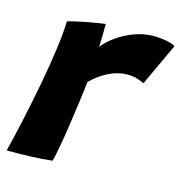

<svg xmlns="http://www.w3.org/2000/svg" viewBox="-89 -617 663 698"><g transform="rotate(15 242.5 -268.0)"><path d="M224 -448Q241.5 -470.5 270.2 -491Q299 -511.5 334.5 -524.5Q370 -537.5 407 -537.5Q430.5 -537.5 454.8 -532.8Q479 -528 488 -521L414 -362Q404.5 -366.5 388.5 -372Q372.5 -377.5 350 -377.5Q315 -377.5 279.5 -359.8Q244 -342 216 -313.5Q213 -284 207 -239.5Q201 -195 194 -147.5Q187 -100 180 -61.2Q173 -22.5 168 -4.5Q131.5 0 85.2 1.5Q39 3 -3 2.5Q10.5 -51 25.8 -121Q41 -191 54.8 -263.8Q68.5 -336.5 77.2 -400.8Q86 -465 87 -507.5Q112.5 -514.5 142.2 -520.5Q172 -526.5 195.5 -530.2Q219 -534 226 -534.5Q226 -517 225.5 -489.8Q225 -462.5 224 -448Z"/></g></svg>

Font: Grandstander
Style: Bold Italic
Weight: 700
Italic angle: -15°
Designer: Tyler Finck
Foundry: Etcetera Type Co
Version: Version 1.200; ttfautohint (v1.8.3)